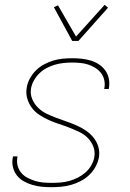

<svg xmlns="http://www.w3.org/2000/svg" viewBox="-20 -770 540 798"><path d="M194 8Q173 8 153 6Q133 4 114.5 -1.5Q96 -7 79 -16.5Q62 -26 50.5 -40.5Q39 -55 34 -74.5Q29 -94 33 -114L34 -120H53L52 -115Q49 -97 53.5 -80.5Q58 -64 68.5 -51.5Q79 -39 94.5 -31Q110 -23 126 -18Q142 -13 159.5 -11.5Q177 -10 195 -10Q213 -10 231.5 -11.5Q250 -13 268 -18Q286 -23 303 -31.5Q320 -40 335 -53Q350 -66 359.5 -83Q369 -100 372 -117Q376 -141 367.5 -162Q359 -183 343.5 -198Q328 -213 307.5 -222.5Q287 -232 266.5 -240Q246 -248 224.5 -255Q203 -262 183 -271Q163 -280 144.5 -292Q126 -304 113 -321Q100 -338 93.5 -360Q87 -382 91 -405Q94 -425 104 -443.5Q114 -462 129 -477Q144 -492 162.5 -502Q181 -512 200.5 -518Q220 -524 240 -526Q260 -528 279 -528Q299 -528 318.5 -526Q338 -524 356.5 -518.5Q375 -513 390.5 -503Q406 -493 417 -478Q428 -463 432 -444.5Q436 -426 433 -406L432 -400H413L414 -405Q417 -422 413 -438.5Q409 -455 399 -467.5Q389 -480 375 -488.5Q361 -497 345.5 -502Q330 -507 312.5 -508.5Q295 -510 278 -510Q261 -510 243 -508Q225 -506 208 -501Q191 -496 174.5 -487.5Q158 -479 144.5 -466Q131 -453 121.5 -436.5Q112 -420 109 -403Q105 -379 114 -358Q123 -337 138.5 -322Q154 -307 173.5 -297.5Q193 -288 214.5 -280Q236 -272 256.5 -265Q277 -258 297.5 -249Q318 -240 336 -228Q354 -216 368 -199Q382 -182 388.5 -160.5Q395 -139 391 -115Q387 -95 376.5 -76Q366 -57 350 -42Q334 -27 314.5 -17Q295 -7 275 -1.5Q255 4 234.5 6Q214 8 194 8ZM280 -600 204 -740 221 -748 296 -618 415 -750 429 -738 306 -600Z"/></svg>

Font: Iosevka Thin
Style: Italic
Weight: 100
Italic angle: -9°
Monospace: yes
Designer: Belleve Invis
Foundry: Belleve Invis
Version: Version 32.5.0; ttfautohint (v1.8.4)